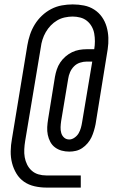

<svg xmlns="http://www.w3.org/2000/svg" viewBox="-20 -775 540 870"><path d="M190 75Q163 75 136.5 69Q110 63 89 48.5Q68 34 54.5 11.5Q41 -11 34.5 -36.5Q28 -62 28.5 -90Q29 -118 34 -145L104 -570Q108 -594 116 -618Q124 -642 137.5 -664Q151 -686 170 -704Q189 -722 212 -734Q235 -746 260 -750.5Q285 -755 309 -755H310Q336 -755 361 -750Q386 -745 407 -731.5Q428 -718 442 -698Q456 -678 463 -654Q470 -630 471 -604Q472 -578 468 -552L413 -212Q410 -197 405.5 -182Q401 -167 394.5 -153Q388 -139 377 -126Q366 -113 352.5 -104Q339 -95 324 -91.5Q309 -88 294 -88Q276 -88 259.5 -92.5Q243 -97 229.5 -107Q216 -117 208 -132Q200 -147 196.5 -164Q193 -181 194 -199Q195 -217 198 -235L229 -427Q232 -444 237.5 -460.5Q243 -477 253 -492Q263 -507 277 -519Q291 -531 306.5 -538.5Q322 -546 339 -549Q356 -552 373 -552H407Q410 -570 410 -588Q410 -606 407 -623Q404 -640 395.5 -655Q387 -670 374 -680.5Q361 -691 344 -695.5Q327 -700 309 -700Q292 -700 273.5 -696Q255 -692 239 -682.5Q223 -673 210 -659.5Q197 -646 187.5 -629.5Q178 -613 172.5 -595.5Q167 -578 165 -561L94 -136Q91 -118 90 -99Q89 -80 92 -62.5Q95 -45 103 -29Q111 -13 124 -1.5Q137 10 154 15Q171 20 190 20H346V75ZM294 -143Q306 -143 318 -151.5Q330 -160 336.5 -171.5Q343 -183 346.5 -195.5Q350 -208 352 -221L398 -496H373Q358 -496 342.5 -491Q327 -486 315.5 -474.5Q304 -463 297.5 -448Q291 -433 289 -418L257 -226Q255 -212 254.5 -198.5Q254 -185 257.5 -172.5Q261 -160 270.5 -151.5Q280 -143 294 -143Z"/></svg>

Font: Iosevka SS18 Light
Style: Italic
Weight: 300
Italic angle: -9°
Monospace: yes
Designer: Belleve Invis
Foundry: Belleve Invis
Version: Version 25.1.1; ttfautohint (v1.8.4)